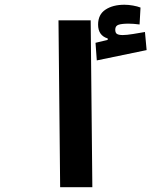

<svg xmlns="http://www.w3.org/2000/svg" viewBox="-20 -778 629 798"><path d="M230 0 223.1 -693.4H356.9L363.8 0ZM382.3 -526.9 377 -600.1 427.7 -612.3V-618.2Q387.7 -630.4 387.7 -675.8Q387.7 -717.8 418.5 -738Q449.2 -758.3 497.1 -758.3Q514.2 -758.3 533 -754.9Q551.8 -751.5 564 -746.6L560.1 -676.3Q533.7 -679.7 514.2 -679.7Q485.8 -679.7 472.4 -675Q459 -670.4 459 -654.8Q459 -641.1 466.6 -636.7Q474.1 -632.3 490.2 -632.3Q505.9 -632.3 533.2 -636.7Q560.5 -641.1 582.5 -645L589.4 -569.8Z"/></svg>

Font: Cascadia Code PL
Style: Bold
Weight: 700
Monospace: yes
Designer: Aaron Bell
Foundry: Saja Typeworks
Version: Version 2404.023; ttfautohint (v1.8.4)